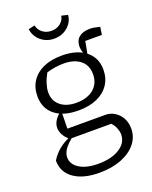

<svg xmlns="http://www.w3.org/2000/svg" viewBox="-165 -792 859 1087"><g transform="rotate(-20 264.0 -249.0)"><path d="M243 206Q146 206 89.5 166.5Q33 127 33 57Q54 22 86.5 -4Q119 -30 161 -45H177Q132 -11 115.5 14Q99 39 99 61Q99 104 141 130Q183 156 254 156Q333 156 382 125Q431 94 431 43Q431 26 423 5.5Q415 -15 399 -32H150Q127 -49 115 -71.5Q103 -94 103 -114Q103 -138 118 -160.5Q133 -183 158 -199L156 -91H384Q415 -91 440.5 -75Q466 -59 481 -31.5Q496 -4 496 31Q496 83 463.5 122.5Q431 162 374 184Q317 206 243 206ZM252 -166Q161 -166 110 -207Q59 -248 59 -321Q59 -373 84.5 -411.5Q110 -450 156.5 -470.5Q203 -491 267 -491Q357 -491 409.5 -449.5Q462 -408 462 -336Q462 -284 436 -245.5Q410 -207 363 -186.5Q316 -166 252 -166ZM255 -211Q321 -211 359.5 -243.5Q398 -276 398 -332Q398 -386 361 -415.5Q324 -445 261 -445Q237 -445 210 -441Q183 -437 158 -429Q141 -398 132.5 -370Q124 -342 124 -321Q124 -270 159.5 -240.5Q195 -211 255 -211ZM398 -438Q389 -455 384 -472.5Q379 -490 379 -503Q379 -540 402.5 -559.5Q426 -579 468 -579Q481 -579 495.5 -576.5Q510 -574 528 -569L521 -523H421L405 -438ZM261 -595Q229 -595 203 -609Q177 -623 161.5 -645.5Q146 -668 143 -695L181 -704Q186 -677 208.5 -659.5Q231 -642 262 -642Q293 -642 315.5 -659.5Q338 -677 342 -704L380 -695Q378 -668 362.5 -645.5Q347 -623 321 -609Q295 -595 261 -595Z"/></g></svg>

Font: Piazzolla 24pt Light
Style: Regular
Weight: 300
Designer: Juan Pablo del Peral
Foundry: Huerta Tipografica
Version: Version 2.005